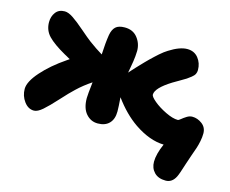

<svg xmlns="http://www.w3.org/2000/svg" viewBox="-99 -669 1175 979"><g transform="rotate(15 489.0 -179.5)"><path d="M106.9 0Q76.2 0 54.7 -29.3Q33.2 -58.6 33.2 -95.2Q33.2 -133.3 81.1 -187.5Q128.9 -241.7 203.1 -292Q205.1 -293.5 209.5 -296.4Q213.9 -299.3 215.8 -300.8Q212.9 -302.2 207 -305.7Q201.2 -309.1 195.6 -312.3Q189.9 -315.4 185.1 -317.9Q122.1 -353.5 93.5 -383.3Q64.9 -413.1 64.9 -456.1Q64.9 -486.3 81.3 -508.1Q97.7 -529.8 128.9 -529.8Q147.9 -529.8 173.3 -512.9Q198.7 -496.1 237.8 -462.2Q276.9 -428.2 295.9 -414.1Q333 -386.7 367.2 -366.2Q370.1 -428.7 377 -471.2Q382.3 -501 397.7 -515.4Q413.1 -529.8 445.8 -529.8Q489.3 -529.8 513.2 -499.5Q537.1 -469.2 537.1 -430.2Q537.1 -418 535.4 -401.4Q533.7 -384.8 532 -373.8Q530.3 -362.8 526.4 -340.8Q522.5 -318.8 521 -311L523.9 -314.9Q524.9 -315.9 536.1 -328.4Q547.4 -340.8 552 -345.7Q556.6 -350.6 568.8 -363.5Q581.1 -376.5 588.4 -384Q595.7 -391.6 607.9 -403.6Q620.1 -415.5 629.2 -423.8Q638.2 -432.1 648.9 -441.7Q659.7 -451.2 669.4 -458.5Q679.2 -465.8 688 -471.2Q742.7 -505.9 782.2 -505.9Q819.3 -505.9 840.6 -479.2Q861.8 -452.6 861.8 -416Q861.8 -404.8 857.2 -395.3Q852.5 -385.7 839.8 -375.7Q827.1 -365.7 817.9 -359.6Q808.6 -353.5 785.9 -340.6Q763.2 -327.6 752 -320.8Q671.9 -271 671.9 -235.8Q671.9 -225.1 698.2 -203.1Q724.6 -181.2 762.9 -162.6Q801.3 -144 828.1 -144Q832.5 -144 843 -152.8Q853.5 -161.6 867.7 -170.4Q881.8 -179.2 896 -179.2Q923.8 -179.2 948 -160.9Q972.2 -142.6 972.2 -110.8Q972.2 -91.3 967.8 -69.6Q963.4 -47.9 958 -31.7Q952.6 -15.6 942.1 13.7Q931.6 43 925.8 62Q907.7 120.6 899.9 135.3Q881.8 170.9 848.1 170.9Q808.6 170.9 787.4 148.7Q766.1 126.5 766.1 92.8Q766.1 52.7 791 -3.9Q716.8 -5.4 634.8 -61Q570.8 -105 516.1 -180.2Q520 -130.4 520 -106Q520 -65.4 498.5 -43.2Q477.1 -21 438 -21Q400.9 -21 376 -49.8Q351.1 -78.6 351.1 -131.8Q351.1 -148.4 358.9 -216.8Q316.9 -189 282.2 -155.8Q258.3 -133.8 218.3 -89.6Q178.2 -45.4 152.1 -22.7Q126 0 106.9 0Z"/></g></svg>

Font: Shantell Sans Irregular
Style: Regular
Weight: 800
Designer: Stephen Nixon, Anya Danilova, Shantell Martin
Foundry: Arrow Type
Version: Version 1.006;[9816181b4]